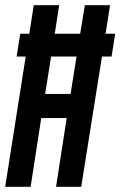

<svg xmlns="http://www.w3.org/2000/svg" viewBox="-29 -720 464 740"><path d="M-9 0 70 -502H35L49 -590H84L101 -700H199L182 -590H280L298 -700H395L378 -590H415L401 -502H364L284 0H187L228 -265H130L89 0ZM145 -358H243L266 -502H168Z"/></svg>

Font: Georama Extra Condensed SemiBold
Style: Italic
Weight: 600
Width: 2
Italic angle: -9°
Designer: Jean-Baptiste Levee
Foundry: Production Type
Version: Version 1.000